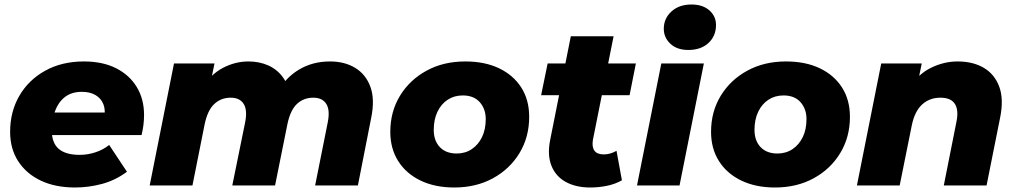

<svg xmlns="http://www.w3.org/2000/svg" viewBox="-20 -824 4516 853"><path d="M313 9Q226 9 161.5 -21.5Q97 -52 61 -107.5Q25 -163 25 -238Q25 -328 66 -398.5Q107 -469 181 -510Q255 -551 353 -551Q436 -551 495.5 -521Q555 -491 587.5 -437.5Q620 -384 620 -313Q620 -289 617 -267Q614 -245 609 -224H174L192 -324H521L442 -295Q450 -334 439.5 -360.5Q429 -387 404.5 -401.5Q380 -416 344 -416Q298 -416 268.5 -393Q239 -370 224.5 -330.5Q210 -291 210 -245Q210 -189 241 -162.5Q272 -136 334 -136Q370 -136 404.5 -147.5Q439 -159 465 -180L544 -61Q493 -23 433.5 -7Q374 9 313 9Z M1446 -551Q1511 -551 1558 -522.5Q1605 -494 1625.5 -438.5Q1646 -383 1629 -300L1570 0H1380L1436 -280Q1447 -335 1429.5 -362.5Q1412 -390 1372 -390Q1329 -390 1299.5 -362.5Q1270 -335 1257 -273L1202 0H1012L1069 -280Q1080 -335 1062.5 -362.5Q1045 -390 1005 -390Q962 -390 932 -362Q902 -334 889 -271L835 0H645L753 -542H933L907 -416L879 -434Q916 -494 970.5 -522.5Q1025 -551 1084 -551Q1132 -551 1171.5 -533.5Q1211 -516 1237 -480.5Q1263 -445 1268 -391L1209 -408Q1246 -477 1307 -514Q1368 -551 1446 -551Z M1998 9Q1912 9 1848 -22Q1784 -53 1749 -108.5Q1714 -164 1714 -238Q1714 -328 1757 -398.5Q1800 -469 1875 -510Q1950 -551 2047 -551Q2134 -551 2197.5 -520.5Q2261 -490 2296 -435Q2331 -380 2331 -305Q2331 -215 2288 -144Q2245 -73 2170 -32Q2095 9 1998 9ZM2009 -142Q2047 -142 2076 -161.5Q2105 -181 2121.5 -215Q2138 -249 2138 -295Q2138 -340 2111.5 -370Q2085 -400 2036 -400Q1998 -400 1969 -381Q1940 -362 1923.5 -327.5Q1907 -293 1907 -247Q1907 -199 1934 -170.5Q1961 -142 2009 -142Z M2602 9Q2539 9 2494 -15.5Q2449 -40 2430 -87.5Q2411 -135 2424 -201L2516 -663H2706L2614 -202Q2609 -171 2621 -154.5Q2633 -138 2662 -138Q2677 -138 2691 -142Q2705 -146 2719 -154L2743 -23Q2713 -6 2676.5 1.5Q2640 9 2602 9ZM2384 -401 2413 -542H2805L2777 -401Z M2810 0 2918 -542H3107L2999 0ZM3038 -602Q2988 -602 2958.5 -629.5Q2929 -657 2929 -696Q2929 -742 2963 -773Q2997 -804 3052 -804Q3102 -804 3131.5 -778Q3161 -752 3161 -713Q3161 -664 3127.5 -633Q3094 -602 3038 -602Z M3423 9Q3337 9 3273 -22Q3209 -53 3174 -108.5Q3139 -164 3139 -238Q3139 -328 3182 -398.5Q3225 -469 3300 -510Q3375 -551 3472 -551Q3559 -551 3622.5 -520.5Q3686 -490 3721 -435Q3756 -380 3756 -305Q3756 -215 3713 -144Q3670 -73 3595 -32Q3520 9 3423 9ZM3434 -142Q3472 -142 3501 -161.5Q3530 -181 3546.5 -215Q3563 -249 3563 -295Q3563 -340 3536.5 -370Q3510 -400 3461 -400Q3423 -400 3394 -381Q3365 -362 3348.5 -327.5Q3332 -293 3332 -247Q3332 -199 3359 -170.5Q3386 -142 3434 -142Z M4234 -551Q4303 -551 4351 -522.5Q4399 -494 4419.5 -438.5Q4440 -383 4423 -300L4363 0H4173L4229 -282Q4240 -334 4222.5 -362Q4205 -390 4158 -390Q4110 -390 4077 -360Q4044 -330 4031 -268L3977 0H3787L3895 -542H4075L4044 -390L4020 -434Q4059 -495 4116.5 -523Q4174 -551 4234 -551Z"/></svg>

Font: Montserrat Thin ExtraBold
Style: Italic
Weight: 800
Italic angle: -11.3°
Version: Version 9.000